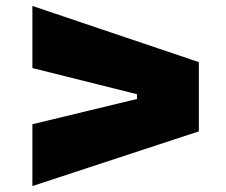

<svg xmlns="http://www.w3.org/2000/svg" viewBox="-20 -684 760 646"><path d="M89 -58V-266L441 -351V-367L89 -455V-664L649 -475V-242Z"/></svg>

Font: Mona Sans Expanded Black
Style: Regular
Weight: 900
Width: 7
Designer: Deni Anggara
Foundry: GitHub
Version: Version 2.000